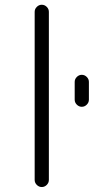

<svg xmlns="http://www.w3.org/2000/svg" viewBox="-20 -793 447 792"><path d="M288.1 -381.8V-455.1Q288.1 -466.8 296.9 -475.6Q305.7 -484.4 317.4 -484.4Q329.1 -484.4 337.9 -475.6Q346.7 -466.8 346.7 -455.1V-381.8Q346.7 -370.1 337.9 -361.3Q329.1 -352.5 317.4 -352.5Q305.7 -352.5 296.9 -361.3Q288.1 -370.1 288.1 -381.8ZM123 -50.8V-744.1Q123 -755.9 131.8 -764.6Q140.6 -773.4 152.3 -773.4Q164.1 -773.4 172.9 -764.6Q181.6 -755.9 181.6 -744.1V-50.8Q181.6 -39.1 172.9 -30.3Q164.1 -21.5 152.3 -21.5Q140.6 -21.5 131.8 -30.3Q123 -39.1 123 -50.8Z"/></svg>

Font: irohamaru Light
Style: Regular
Weight: 200
Designer: [Source Han Sans]
Ryoko NISHIZUKA  (kana & ideographs); Paul D. Hunt (Latin, Greek & Cyrillic); Wenlong ZHANG  (bopomofo
Version: Version 1.01